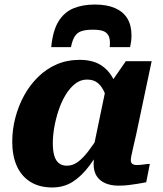

<svg xmlns="http://www.w3.org/2000/svg" viewBox="-20 -814 719 847"><path d="M398 -794Q344 -794 303.5 -777Q263 -760 238 -719.5Q213 -679 206 -606H293Q299 -636 309.5 -653Q320 -670 339 -676.5Q358 -683 391 -683Q424 -683 440 -675Q456 -667 461.5 -650Q467 -633 464 -606H554Q557 -620 558.5 -632.5Q560 -645 560 -658Q560 -703 541.5 -733Q523 -763 487 -778.5Q451 -794 398 -794ZM509 -340 460 -335Q454 -374 442.5 -402.5Q431 -431 412.5 -447Q394 -463 364 -463Q335 -463 311.5 -444.5Q288 -426 269.5 -395.5Q251 -365 238.5 -327.5Q226 -290 219.5 -252.5Q213 -215 213 -182Q213 -149 219.5 -127Q226 -105 240 -94Q254 -83 275 -83Q301 -83 324 -100Q347 -117 372 -150Q397 -183 428 -233L446 -198Q410 -131 375.5 -84.5Q341 -38 301.5 -12.5Q262 13 210 13Q154 13 114.5 -11.5Q75 -36 54.5 -81Q34 -126 34 -189Q34 -242 47.5 -294Q61 -346 86 -392Q111 -438 147.5 -474Q184 -510 230 -530Q276 -550 332 -550Q392 -550 430 -523.5Q468 -497 487 -450Q506 -403 509 -340ZM649 -544 581 -222Q573 -188 568 -165.5Q563 -143 560 -129Q557 -115 557 -108Q557 -96 564 -91Q571 -86 583 -86Q600 -86 615 -88.5Q630 -91 641 -91L625 -10Q609 -7 589 -3.5Q569 0 547.5 2.5Q526 5 502 5Q469 5 444 -6Q419 -17 406 -38Q393 -59 393 -91Q393 -99 394 -112.5Q395 -126 397 -146L387 -136L446 -420L456 -430L535 -544Z"/></svg>

Font: Roboto Serif 20pt
Style: Bold Italic
Weight: 700
Italic angle: -10°
Version: Version 1.007